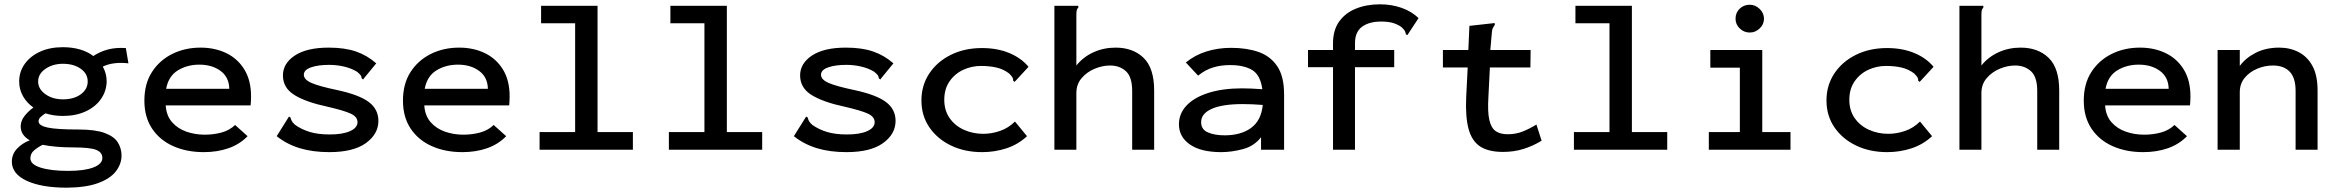

<svg xmlns="http://www.w3.org/2000/svg" viewBox="-20 -695 10840 891"><path d="M272 -157Q228 -157 191 -169Q177 -160 168 -151.5Q159 -143 159 -132Q159 -112 201.5 -103Q244 -94 344 -94Q422 -94 465.5 -78Q509 -62 526.5 -34.5Q544 -7 544 27Q544 65 518.5 99Q493 133 437 154Q381 175 291 176Q173 176 104 144Q35 112 35 55Q35 21 58.5 -4.5Q82 -30 118 -44Q76 -68 76 -108Q76 -133 92.5 -155Q109 -177 135 -196Q104 -218 86.5 -249Q69 -280 69 -317Q69 -362 94.5 -398Q120 -434 165.5 -455Q211 -476 272 -476Q315 -476 351 -465.5Q387 -455 413 -435Q445 -456 481.5 -465.5Q518 -475 564 -472L576 -401Q543 -405 512.5 -401.5Q482 -398 457 -386Q475 -354 475 -317Q474 -272 448.5 -235.5Q423 -199 377.5 -178Q332 -157 272 -157ZM272 -234Q323 -234 355 -257.5Q387 -281 387 -317Q387 -353 354.5 -376Q322 -399 272 -399Q225 -399 191 -375.5Q157 -352 157 -317Q157 -282 190.5 -258Q224 -234 272 -234ZM121 40Q121 68 169 83Q217 98 296 98Q372 98 413.5 82Q455 66 455 38Q455 12 426.5 0.5Q398 -11 318 -11Q279 -11 243 -14Q207 -17 178 -23Q154 -11 137.5 3.5Q121 18 121 40Z M926 11Q846 11 783.5 -17Q721 -45 685.5 -98.5Q650 -152 650 -228Q650 -306 685 -360.5Q720 -415 779 -444.5Q838 -474 911 -474Q977 -474 1030 -448.5Q1083 -423 1114 -372.5Q1145 -322 1145 -248Q1145 -227 1143 -206H749Q752 -158 778.5 -128Q805 -98 845 -84Q885 -70 930 -70Q971 -70 1008 -80Q1045 -90 1071 -115L1129 -63Q1092 -25 1040 -7Q988 11 926 11ZM751 -283H1044Q1043 -337 1003.5 -366Q964 -395 905 -395Q849 -395 805.5 -368.5Q762 -342 751 -283Z M1508 11Q1432 11 1372 -7Q1312 -25 1264 -63L1316 -146L1321 -154L1328 -150Q1330 -142 1333.5 -134.5Q1337 -127 1349 -116Q1378 -95 1416.5 -83Q1455 -71 1510 -71Q1570 -71 1604.5 -86.5Q1639 -102 1639 -128Q1639 -153 1608 -167.5Q1577 -182 1499 -200Q1400 -221 1346.5 -254Q1293 -287 1293 -345Q1293 -401 1348.5 -437.5Q1404 -474 1505 -474Q1580 -474 1632 -456Q1684 -438 1726 -401L1671 -334L1665 -326L1658 -332Q1658 -340 1653.5 -346Q1649 -352 1637 -362Q1611 -378 1577 -386Q1543 -394 1507 -394Q1457 -394 1423.5 -382.5Q1390 -371 1390 -348Q1390 -326 1424.5 -310.5Q1459 -295 1545 -277Q1647 -255 1691.5 -221.5Q1736 -188 1736 -134Q1736 -73 1678 -31Q1620 11 1508 11Z M2126 11Q2046 11 1983.5 -17Q1921 -45 1885.5 -98.5Q1850 -152 1850 -228Q1850 -306 1885 -360.5Q1920 -415 1979 -444.5Q2038 -474 2111 -474Q2177 -474 2230 -448.5Q2283 -423 2314 -372.5Q2345 -322 2345 -248Q2345 -227 2343 -206H1949Q1952 -158 1978.5 -128Q2005 -98 2045 -84Q2085 -70 2130 -70Q2171 -70 2208 -80Q2245 -90 2271 -115L2329 -63Q2292 -25 2240 -7Q2188 11 2126 11ZM1951 -283H2244Q2243 -337 2203.5 -366Q2164 -395 2105 -395Q2049 -395 2005.5 -368.5Q1962 -342 1951 -283Z M2484 0V-82H2649V-587H2491V-668H2753V-82H2917V0Z M3084 0V-82H3249V-587H3091V-668H3353V-82H3517V0Z M3908 11Q3832 11 3772 -7Q3712 -25 3664 -63L3716 -146L3721 -154L3728 -150Q3730 -142 3733.5 -134.5Q3737 -127 3749 -116Q3778 -95 3816.5 -83Q3855 -71 3910 -71Q3970 -71 4004.5 -86.5Q4039 -102 4039 -128Q4039 -153 4008 -167.5Q3977 -182 3899 -200Q3800 -221 3746.5 -254Q3693 -287 3693 -345Q3693 -401 3748.5 -437.5Q3804 -474 3905 -474Q3980 -474 4032 -456Q4084 -438 4126 -401L4071 -334L4065 -326L4058 -332Q4058 -340 4053.5 -346Q4049 -352 4037 -362Q4011 -378 3977 -386Q3943 -394 3907 -394Q3857 -394 3823.5 -382.5Q3790 -371 3790 -348Q3790 -326 3824.5 -310.5Q3859 -295 3945 -277Q4047 -255 4091.5 -221.5Q4136 -188 4136 -134Q4136 -73 4078 -31Q4020 11 3908 11Z M4538 11Q4457 11 4393.5 -19.5Q4330 -50 4293 -104Q4256 -158 4256 -229Q4256 -299 4292.5 -354Q4329 -409 4392.5 -440.5Q4456 -472 4537 -472Q4608 -472 4663.5 -449Q4719 -426 4753 -385L4695 -322L4688 -315L4682 -320Q4682 -329 4678.5 -335.5Q4675 -342 4663 -354Q4637 -374 4604.5 -381.5Q4572 -389 4532 -389Q4489 -389 4450 -371Q4411 -353 4386.5 -317.5Q4362 -282 4362 -232Q4362 -183 4386.5 -147.5Q4411 -112 4452.5 -93Q4494 -74 4543 -74Q4582 -74 4621 -87.5Q4660 -101 4690 -131L4746 -63Q4704 -24 4650 -6.5Q4596 11 4538 11Z M4873 -668H4984V-660Q4978 -654 4976.5 -646.5Q4975 -639 4975 -623V-391Q5007 -431 5054.5 -452.5Q5102 -474 5157 -474Q5238 -474 5287 -426.5Q5336 -379 5336 -275V0H5234V-273Q5234 -338 5205 -364.5Q5176 -391 5131 -391Q5096 -391 5060 -376Q5024 -361 4999.5 -332.5Q4975 -304 4975 -263V0H4873Z M5647 11Q5553 11 5502 -24.5Q5451 -60 5451 -118Q5451 -168 5486.5 -205.5Q5522 -243 5588 -264Q5654 -285 5744 -285Q5763 -285 5788 -284Q5813 -283 5838 -281Q5829 -347 5791 -370Q5753 -393 5688 -393Q5646 -393 5609.5 -382Q5573 -371 5540 -344L5483 -405Q5526 -440 5579.5 -456.5Q5633 -473 5693 -473Q5765 -473 5820 -454Q5875 -435 5907 -388Q5939 -341 5939 -256V0H5832V-58Q5800 -17 5748 -3Q5696 11 5647 11ZM5554 -128Q5554 -94 5585.5 -80.5Q5617 -67 5663 -67Q5739 -67 5786 -101.5Q5833 -136 5840 -208Q5790 -212 5747 -212Q5653 -212 5603.5 -190Q5554 -168 5554 -128Z M6166 -383H6050V-463H6166V-494Q6166 -555 6194.5 -595Q6223 -635 6272.5 -655Q6322 -675 6384 -675Q6438 -675 6484.5 -658.5Q6531 -642 6563 -611L6517 -541L6511 -532L6504 -536Q6503 -545 6499 -552Q6495 -559 6483 -570Q6462 -584 6440.5 -589.5Q6419 -595 6389 -595Q6334 -595 6301 -571Q6268 -547 6268 -494V-463H6450V-383H6268V0H6166Z M6955 10Q6887 10 6848.5 -15.5Q6810 -41 6795 -97Q6780 -153 6784 -244L6791 -382H6676V-463H6794L6799 -575L6907 -587L6916 -588L6917 -580Q6912 -573 6908 -565.5Q6904 -558 6903 -542L6896 -463H7083L7082 -382H6894L6887 -243Q6883 -175 6891.5 -138Q6900 -101 6921 -86.5Q6942 -72 6976 -72Q7015 -72 7047 -85Q7079 -98 7110 -117L7134 -42Q7093 -17 7049 -3.5Q7005 10 6955 10Z M7284 0V-82H7449V-587H7291V-668H7553V-82H7717V0Z M7910 0V-82H8054V-381H7917V-463H8158V-82H8289V0ZM8100 -544Q8073 -544 8053.5 -563Q8034 -582 8034 -608Q8034 -636 8053 -654.5Q8072 -673 8100 -673Q8126 -673 8146 -653.5Q8166 -634 8166 -608Q8166 -582 8146 -563Q8126 -544 8100 -544Z M8738 11Q8657 11 8593.5 -19.5Q8530 -50 8493 -104Q8456 -158 8456 -229Q8456 -299 8492.5 -354Q8529 -409 8592.5 -440.5Q8656 -472 8737 -472Q8808 -472 8863.5 -449Q8919 -426 8953 -385L8895 -322L8888 -315L8882 -320Q8882 -329 8878.5 -335.5Q8875 -342 8863 -354Q8837 -374 8804.5 -381.5Q8772 -389 8732 -389Q8689 -389 8650 -371Q8611 -353 8586.5 -317.5Q8562 -282 8562 -232Q8562 -183 8586.5 -147.5Q8611 -112 8652.5 -93Q8694 -74 8743 -74Q8782 -74 8821 -87.5Q8860 -101 8890 -131L8946 -63Q8904 -24 8850 -6.5Q8796 11 8738 11Z M9073 -668H9184V-660Q9178 -654 9176.5 -646.5Q9175 -639 9175 -623V-391Q9207 -431 9254.5 -452.5Q9302 -474 9357 -474Q9438 -474 9487 -426.5Q9536 -379 9536 -275V0H9434V-273Q9434 -338 9405 -364.5Q9376 -391 9331 -391Q9296 -391 9260 -376Q9224 -361 9199.5 -332.5Q9175 -304 9175 -263V0H9073Z M9926 11Q9846 11 9783.5 -17Q9721 -45 9685.5 -98.5Q9650 -152 9650 -228Q9650 -306 9685 -360.5Q9720 -415 9779 -444.5Q9838 -474 9911 -474Q9977 -474 10030 -448.5Q10083 -423 10114 -372.5Q10145 -322 10145 -248Q10145 -227 10143 -206H9749Q9752 -158 9778.5 -128Q9805 -98 9845 -84Q9885 -70 9930 -70Q9971 -70 10008 -80Q10045 -90 10071 -115L10129 -63Q10092 -25 10040 -7Q9988 11 9926 11ZM9751 -283H10044Q10043 -337 10003.5 -366Q9964 -395 9905 -395Q9849 -395 9805.5 -368.5Q9762 -342 9751 -283Z M10271 0V-463H10374V-389Q10401 -426 10448 -450Q10495 -474 10557 -474Q10607 -474 10647.5 -453Q10688 -432 10711.5 -388.5Q10735 -345 10735 -275V0H10633V-273Q10633 -334 10605.5 -362.5Q10578 -391 10528 -391Q10490 -391 10454.5 -376Q10419 -361 10396.5 -333.5Q10374 -306 10374 -267V0Z"/></svg>

Font: Inconsolata Expanded SemiBold
Style: Regular
Weight: 600
Width: 7
Monospace: yes
Designer: Raph Levien, Cyreal, Brenton Simpson
Foundry: Raph Levien, Cyreal, Google
Version: Version 3.001; ttfautohint (v1.8.2.53-6de2)